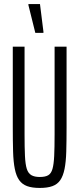

<svg xmlns="http://www.w3.org/2000/svg" viewBox="-20 -918 391 946"><path d="M176 8Q138 8 113.5 -1Q89 -10 74.5 -30.5Q60 -51 53 -85.5Q46 -120 44.5 -171Q43 -222 43 -292V-688H101V-257Q101 -191 103 -149.5Q105 -108 112 -86Q119 -64 134.5 -55Q150 -46 176 -46Q203 -46 217.5 -54.5Q232 -63 238.5 -85.5Q245 -108 247 -149.5Q249 -191 249 -257V-688H308V-292Q308 -222 306.5 -171Q305 -120 298 -85.5Q291 -51 277 -30.5Q263 -10 238.5 -1Q214 8 176 8ZM154 -756 120 -893V-898H177L194 -762V-756Z"/></svg>

Font: Saira UltraCondensed
Style: Regular
Weight: 400
Width: 1
Designer: Hector Gatti with collaboration of the Omnibus-Type team
Foundry: Omnibus-Type
Version: Version 1.101